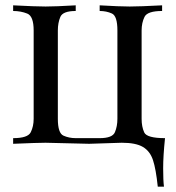

<svg xmlns="http://www.w3.org/2000/svg" viewBox="-20 -534 655 713"><path d="M582 -514.2V-493.2Q527.3 -493.2 516.6 -471.2Q505.9 -449.2 505.9 -420.9V-92.8Q505.9 -63.5 515.6 -42.2Q525.4 -21 592.8 -21Q585.9 44.9 585.9 90.8Q585.9 136.7 588.9 159.2H565.9Q559.1 93.8 548.1 60.5Q537.1 27.3 510.7 11.7Q484.4 -3.9 432.1 -3.9L311 0L148.9 -3.9Q120.6 -3.9 28.8 0V-21Q83.5 -21 94.2 -43Q105 -64.9 105 -92.8V-420.9Q105 -474.1 81.1 -483.6Q57.1 -493.2 28.8 -493.2V-514.2Q112.3 -509.8 149.4 -509.8Q186.5 -509.8 261.2 -514.2V-493.2Q213.4 -493.2 204.1 -471.2Q194.8 -449.2 194.8 -420.9V-92.8Q194.8 -39.6 215.6 -30.3Q236.3 -21 261.2 -21H350.1Q397.5 -21 406.7 -43Q416 -64.9 416 -92.8V-420.9Q416 -474.6 395.5 -483.9Q375 -493.2 350.1 -493.2V-514.2Q424.8 -509.8 461.7 -509.8Q498.5 -509.8 582 -514.2Z"/></svg>

Font: PlayfairDisplay-Regular
Style: Regular
Weight: 400
Designer: Claus Eggers Sørensen
Foundry: Claus Eggers Sørensen
Version: Version 1.002;PS 001.002;hotconv 1.0.70;makeotf.lib2.5.58329